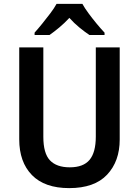

<svg xmlns="http://www.w3.org/2000/svg" viewBox="-20 -958 716 988"><path d="M596 -240Q596 -128 531 -59Q466 10 336 10Q210 10 144.5 -57Q79 -124 79 -241V-714H203V-254Q203 -169 237 -133Q271 -97 339 -97Q409 -97 441 -135.5Q473 -174 473 -255V-714H596ZM404 -938Q416 -916 436 -889Q456 -862 477.5 -836Q499 -810 518 -790V-778H440Q416 -794 388.5 -816.5Q361 -839 337 -866Q312 -839 285 -816.5Q258 -794 235 -778H158V-790Q176 -810 197.5 -836.5Q219 -863 239 -889.5Q259 -916 271 -938Z"/></svg>

Font: Noto Sans Telugu SemiCondensed SemiBold
Style: Regular
Weight: 600
Width: 4
Designer: Jelle Bosma - Monotype Design Team
Foundry: Monotype Imaging Inc.
Version: Version 2.005; ttfautohint (v1.8.4.7-5d5b)